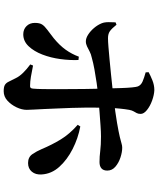

<svg xmlns="http://www.w3.org/2000/svg" viewBox="72 -884 856 1040"><g transform="rotate(90 500.0 -364.0)"><path d="M474 44Q451 44 440 37.5Q429 31 422 16Q415 1 403 -22Q394 -41 374.5 -61Q355 -81 329 -100L335 -115Q368 -108 395.5 -103.5Q423 -99 442 -99Q450 -98 454.5 -101Q459 -104 460 -114Q462 -135 462.5 -168.5Q463 -202 463 -242.5Q463 -283 462.5 -322.5Q462 -362 462 -394Q462 -416 461 -449Q460 -482 459 -519.5Q458 -557 457 -591.5Q456 -626 453.5 -651Q451 -676 448 -683Q441 -700 421 -708.5Q401 -717 372 -725L371 -741Q389 -751 415 -761.5Q441 -772 468 -772Q494 -771 524.5 -760Q555 -749 576 -732Q597 -715 597 -698Q597 -685 592.5 -676.5Q588 -668 583 -659.5Q578 -651 575 -636Q571 -613 568 -583Q565 -553 564 -519.5Q563 -486 563 -453.5Q563 -421 563 -394Q563 -361 564.5 -323.5Q566 -286 567.5 -248.5Q569 -211 570.5 -177.5Q572 -144 573.5 -119Q575 -94 575 -81Q575 -54 561 -25Q547 4 525 24Q503 44 474 44ZM166 -62Q139 -62 121.5 -79.5Q104 -97 104 -125Q104 -151 113 -164.5Q122 -178 140.5 -191.5Q159 -205 187 -227Q226 -259 249.5 -292Q273 -325 287 -363L305 -361Q307 -315 300 -263Q293 -211 275.5 -165.5Q258 -120 230.5 -91Q203 -62 166 -62ZM204 -401Q187 -401 167.5 -413.5Q148 -426 131.5 -445.5Q115 -465 106 -487Q100 -502 100 -525Q100 -548 101 -562L114 -567Q134 -542 148.5 -531.5Q163 -521 187 -521Q204 -521 234.5 -523.5Q265 -526 303 -529.5Q341 -533 379.5 -537Q418 -541 450.5 -544.5Q483 -548 502 -550Q594 -561 645.5 -570Q697 -579 722 -585Q747 -591 758 -594.5Q769 -598 780 -598Q804 -598 833 -588.5Q862 -579 883 -561Q904 -543 904 -517Q904 -496 892 -485.5Q880 -475 858 -475Q828 -475 797 -479Q766 -483 719 -483Q695 -483 660 -480.5Q625 -478 584.5 -475Q544 -472 503 -468Q467 -465 429 -459.5Q391 -454 355.5 -447.5Q320 -441 292 -433Q273 -429 259 -421.5Q245 -414 231.5 -407.5Q218 -401 204 -401ZM863 -88Q831 -88 815 -111.5Q799 -135 788 -161Q764 -218 735 -265.5Q706 -313 656 -357L665 -371Q729 -359 787 -329.5Q845 -300 883.5 -257.5Q922 -215 925 -161Q927 -129 910 -108.5Q893 -88 863 -88Z"/></g></svg>

Font: Noto Serif HK ExtraLight ExtraBold
Style: Regular
Weight: 800
Version: Version 2.003-H1;hotconv 1.1.1;makeotfexe 2.6.0